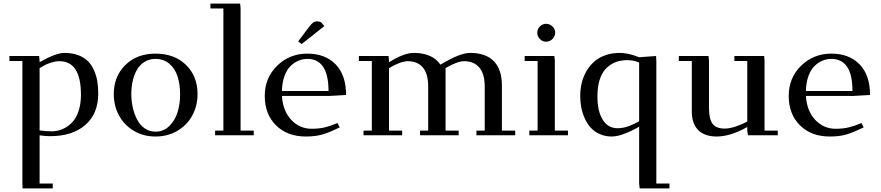

<svg xmlns="http://www.w3.org/2000/svg" viewBox="-20 -749 4875 1063"><path d="M32.2 -411.1V-439H196.8L199.2 -411.1V-404.8Q289.6 -456.1 336.9 -456.1Q380.9 -456.1 414.3 -443.1Q447.8 -430.2 468 -409.2Q488.3 -388.2 501.2 -358.2Q514.2 -328.1 519 -297.6Q523.9 -267.1 523.9 -231Q523.9 -119.6 452.6 -57.4Q381.3 4.9 257.8 4.9Q229 4.9 199.2 0V267.1H272V293.9H105L104 267.1V-411.1ZM199.2 -26.9Q232.9 -22 267.1 -22Q297.4 -22 325.2 -33.7Q353 -45.4 376.7 -68.6Q400.4 -91.8 414.3 -132.1Q428.2 -172.4 428.2 -224.1Q428.2 -410.2 309.1 -410.2Q288.1 -410.2 266.1 -403.3Q244.1 -396.5 231.4 -390.1Q218.8 -383.8 199.2 -372.1Z M609.9 -228Q609.9 -325.7 673.8 -388.9Q737.8 -452.1 840.8 -452.1Q945.8 -452.1 1009.8 -389.6Q1073.7 -327.1 1073.7 -228Q1073.7 -163.6 1044.9 -110.1Q1016.1 -56.6 962.4 -24.9Q908.7 6.8 840.8 6.8Q773.4 6.8 720.2 -25.1Q667 -57.1 638.4 -110.6Q609.9 -164.1 609.9 -228ZM707 -228Q707 -189.5 715.3 -153.1Q723.6 -116.7 739.3 -86.7Q754.9 -56.6 781.2 -38.3Q807.6 -20 840.8 -20Q885.7 -20 917.5 -51.3Q949.2 -82.5 963.1 -127.9Q977.1 -173.3 977.1 -226.1Q977.1 -282.2 963.1 -325.7Q949.2 -369.1 917.7 -396Q886.2 -422.9 840.8 -422.9Q807.6 -422.9 781.5 -407.2Q755.4 -391.6 739.3 -364.5Q723.1 -337.4 715.1 -302.7Q707 -268.1 707 -228Z M1145 -702.1V-729H1309.6L1312 -702.1V-25.9H1384.8V0H1170.9V-25.9H1216.8V-702.1Z M1681.6 -452.1Q1780.3 -452.1 1838.1 -392.8Q1896 -333.5 1896 -223.1L1802.7 -217.8H1541Q1545.9 -135.3 1592.3 -85.7Q1638.7 -36.1 1705.6 -36.1Q1746.6 -36.1 1778.8 -43.9Q1811 -51.8 1848.6 -67.9L1860.8 -43.9Q1802.2 -15.1 1764.2 -4.2Q1726.1 6.8 1673.8 6.8Q1570.3 6.8 1508.1 -55.2Q1445.8 -117.2 1445.8 -217.8Q1445.8 -318.4 1514.6 -385.3Q1583.5 -452.1 1681.6 -452.1ZM1541 -245.1H1798.8Q1798.8 -422.9 1681.6 -422.9Q1656.7 -422.9 1633.3 -413.3Q1609.9 -403.8 1589.1 -384Q1568.4 -364.3 1555.2 -328.4Q1542 -292.5 1541 -245.1ZM1630.9 -520 1689 -597.2Q1704.6 -617.2 1713.6 -624Q1722.7 -630.9 1736.8 -630.9Q1742.2 -630.9 1747.8 -629.2Q1753.4 -627.4 1756.3 -626L1758.8 -624L1775.9 -605L1649.9 -504.9Z M1966.8 -411.1V-439H2131.3L2133.8 -411.1V-404.8Q2217.8 -456.1 2269.5 -456.1Q2374 -456.1 2418.5 -391.1Q2526.4 -456.1 2582.5 -456.1Q2669.4 -456.1 2714.1 -410.2Q2758.8 -364.3 2758.8 -274.9V-25.9H2832.5V0H2617.7V-25.9H2663.6V-270Q2663.6 -339.8 2633.8 -375Q2604 -410.2 2549.8 -410.2Q2512.2 -410.2 2446.8 -372.1V-25.9H2519.5V0H2305.7V-25.9H2350.6V-270Q2350.6 -340.3 2321.3 -375.2Q2292 -410.2 2237.8 -410.2Q2199.2 -410.2 2133.8 -372.1V-25.9H2206.5V0H1992.7V-25.9H2038.6V-411.1Z M2884.8 -411.1V-439H3049.3L3051.8 -411.1V-25.9H3124.5V0H2910.6V-25.9H2956.5V-411.1ZM2969 -533Q2954.6 -547.9 2954.6 -567.9Q2954.6 -587.9 2969 -602.5Q2983.4 -617.2 3003.4 -617.2Q3023.4 -617.2 3038.6 -602.5Q3053.7 -587.9 3053.7 -567.9Q3053.7 -547.9 3038.6 -533Q3023.4 -518.1 3003.4 -518.1Q2983.4 -518.1 2969 -533Z M3192.4 -217.8Q3192.4 -255.9 3200.9 -290.8Q3209.5 -325.7 3227.3 -356Q3245.1 -386.2 3270.5 -408.4Q3295.9 -430.7 3332 -443.4Q3368.2 -456.1 3411.6 -456.1Q3458.5 -456.1 3518.6 -432.1L3612.3 -439L3613.8 -411.1V267.1H3686.5V293.9H3521.5L3518.6 267.1V-47.9Q3487.8 -28.8 3443.6 -11Q3399.4 6.8 3367.7 6.8Q3330.6 6.8 3300.5 -6.6Q3270.5 -20 3250.7 -42Q3231 -64 3217.5 -93.5Q3204.1 -123 3198.2 -154.1Q3192.4 -185.1 3192.4 -217.8ZM3287.6 -213.9Q3287.6 -133.8 3316.7 -86.4Q3345.7 -39.1 3399.4 -39.1Q3431.2 -39.1 3463.6 -51.5Q3496.1 -64 3518.6 -78.1V-402.8Q3489.7 -416 3452.6 -416Q3377.4 -416 3332.5 -366.5Q3287.6 -316.9 3287.6 -213.9Z M3738.3 -411.1V-439H3902.8L3905.3 -411.1V-150.9Q3905.3 -89.4 3925.5 -63.2Q3945.8 -37.1 3992.2 -37.1Q4020.5 -37.1 4056.9 -49.8Q4093.3 -62.5 4117.2 -76.2V-411.1H4045.9V-439H4210.9L4212.9 -411.1V-25.9H4286.1V0H4121.1L4117.2 -23.9V-45.9Q4024.4 6.8 3947.3 6.8Q3916.5 6.8 3892.1 -1.2Q3867.7 -9.3 3852.5 -22.2Q3837.4 -35.2 3827.6 -53.2Q3817.9 -71.3 3814 -89.8Q3810.1 -108.4 3810.1 -128.9V-411.1Z M4582.5 -452.1Q4681.2 -452.1 4739 -392.8Q4796.9 -333.5 4796.9 -223.1L4703.6 -217.8H4441.9Q4446.8 -135.3 4493.2 -85.7Q4539.6 -36.1 4606.4 -36.1Q4647.5 -36.1 4679.7 -43.9Q4711.9 -51.8 4749.5 -67.9L4761.7 -43.9Q4703.1 -15.1 4665 -4.2Q4627 6.8 4574.7 6.8Q4471.2 6.8 4408.9 -55.2Q4346.7 -117.2 4346.7 -217.8Q4346.7 -318.4 4415.5 -385.3Q4484.4 -452.1 4582.5 -452.1ZM4441.9 -245.1H4699.7Q4699.7 -422.9 4582.5 -422.9Q4557.6 -422.9 4534.2 -413.3Q4510.7 -403.8 4490 -384Q4469.2 -364.3 4456.1 -328.4Q4442.9 -292.5 4441.9 -245.1Z"/></svg>

Font: Dehuti Alt
Style: Bold
Weight: 700
Version: Version 1.2